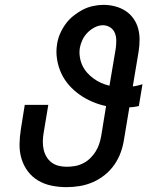

<svg xmlns="http://www.w3.org/2000/svg" viewBox="-20 -763 640 791"><path d="M254 8Q223 8 193 2Q163 -4 137.5 -19Q112 -34 94.5 -57.5Q77 -81 68.5 -109.5Q60 -138 60.5 -169Q61 -200 66 -231L82 -331H179L160 -217Q157 -200 156.5 -182.5Q156 -165 159.5 -148.5Q163 -132 171 -118Q179 -104 192 -94Q205 -84 221.5 -80Q238 -76 255 -76Q272 -76 289 -79Q306 -82 322 -90Q338 -98 351 -110.5Q364 -123 373.5 -138Q383 -153 388.5 -169.5Q394 -186 397 -203L417 -326Q388 -332 360 -344Q332 -356 308 -373Q284 -390 264.5 -412Q245 -434 232.5 -461Q220 -488 215 -519Q210 -550 215 -580Q218 -602 227 -623Q236 -644 249.5 -663Q263 -682 281.5 -697Q300 -712 320 -722.5Q340 -733 362.5 -738Q385 -743 407 -743Q430 -743 453.5 -737Q477 -731 496.5 -718.5Q516 -706 529.5 -687Q543 -668 549 -646Q555 -624 555 -599.5Q555 -575 551 -550L527 -407Q537 -408 547 -410.5Q557 -413 567 -416L552 -326Q542 -324 532.5 -322.5Q523 -321 513 -321L491 -189Q487 -162 477.5 -135.5Q468 -109 451.5 -85Q435 -61 412 -42.5Q389 -24 362.5 -12.5Q336 -1 308.5 3.5Q281 8 254 8ZM431 -410 457 -564Q459 -580 459 -596.5Q459 -613 453 -627.5Q447 -642 433.5 -650.5Q420 -659 404 -659Q387 -659 370.5 -650.5Q354 -642 341 -629Q328 -616 320 -599.5Q312 -583 309 -566Q306 -547 309 -528Q312 -509 319.5 -493Q327 -477 339 -463.5Q351 -450 365.5 -439.5Q380 -429 396.5 -421.5Q413 -414 431 -410Z"/></svg>

Font: Iosevka Curly Slab MdExObl
Style: Regular
Weight: 500
Width: 7
Italic angle: -9°
Monospace: yes
Designer: Belleve Invis
Foundry: Belleve Invis
Version: Version 11.1.0; ttfautohint (v1.8.3)